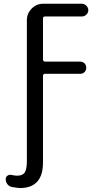

<svg xmlns="http://www.w3.org/2000/svg" viewBox="-20 -750 540 1001"><path d="M41 224.6Q27.3 221.7 18.6 210.4Q9.8 199.2 9.8 183.6Q9.8 171.9 19.5 165.5Q29.3 159.2 40 162.1Q59.6 166 68.4 166Q97.7 166 108.9 149.4Q120.1 132.8 120.1 87.9V-644.5Q120.1 -679.7 145 -705.1Q169.9 -730.5 205.1 -730.5H407.2Q419.9 -730.5 430.2 -720.2Q440.4 -710 440.4 -696.8Q440.4 -683.6 430.2 -673.8Q419.9 -664.1 407.2 -664.1H214.8Q204.1 -664.1 204.1 -653.3V-440.4Q204.1 -429.7 214.8 -428.7H398.4Q412.1 -428.7 420.9 -419.4Q429.7 -410.2 429.7 -397Q429.7 -383.8 420.9 -374.5Q412.1 -365.2 398.4 -365.2H214.8Q204.1 -365.2 204.1 -353.5V97.7Q204.1 229.5 85 230.5Q66.4 229.5 41 224.6Z"/></svg>

Font: Rounded-X Mgen+ 1mn regular
Style: Regular
Weight: 400
Designer: [Source Han Sans]
Ryoko NISHIZUKA  (kana & ideographs); Paul D. Hunt (Latin, Greek & Cyrillic); Wenlong ZHANG  (bopomofo
Version: Version 1.059.20150602